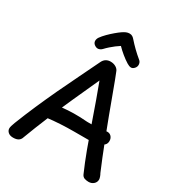

<svg xmlns="http://www.w3.org/2000/svg" viewBox="-237 -1177 1247 1346"><g transform="rotate(30 386.5 -503.5)"><path d="M135 -26Q129 -5 113.5 5Q98 15 71 15Q45 15 30.5 2Q16 -11 16 -29Q16 -38 19.5 -49.5Q23 -61 30 -80Q64 -167 101 -251.5Q138 -336 177 -419.5Q216 -503 256.5 -585Q297 -667 336 -749Q346 -770 362 -779.5Q378 -789 398 -789Q423 -789 442 -777.5Q461 -766 467 -747Q472 -736 488 -693.5Q504 -651 527 -588.5Q550 -526 577 -453.5Q604 -381 632 -309Q660 -237 684.5 -176Q709 -115 726 -76Q732 -66 736.5 -53Q741 -40 741 -32Q741 -10 724.5 4.5Q708 19 684 19Q668 19 652 14Q636 9 628 -9Q595 -84 563 -170Q531 -256 501 -342.5Q471 -429 444 -504.5Q417 -580 396 -635Q347 -528 300.5 -424.5Q254 -321 212.5 -221.5Q171 -122 135 -26ZM152 -280Q152 -297 162.5 -307.5Q173 -318 187 -323.5Q201 -329 212 -331Q234 -336 270.5 -340Q307 -344 356 -345Q405 -346 466 -341Q482 -340 503 -341Q524 -342 546.5 -343.5Q569 -345 587.5 -347Q606 -349 617 -351Q640 -354 654.5 -339.5Q669 -325 669 -302Q669 -281 655.5 -268Q642 -255 620.5 -248Q599 -241 576 -238.5Q553 -236 534 -236Q477 -236 421.5 -236Q366 -236 311.5 -233Q257 -230 201 -223Q186 -222 169 -240Q152 -258 152 -280ZM307 -839Q295 -826 278.5 -823Q262 -820 244 -834Q231 -845 230.5 -860.5Q230 -876 240 -891Q255 -912 276.5 -933.5Q298 -955 320.5 -974Q343 -993 359 -1004Q375 -1015 388 -1020.5Q401 -1026 415 -1026Q429 -1026 439 -1019.5Q449 -1013 458 -1002Q479 -978 505.5 -952Q532 -926 566 -898Q578 -887 579 -869Q580 -851 567 -837Q554 -823 540 -824Q526 -825 508 -836Q482 -852 454 -875Q426 -898 405 -920Q389 -910 372 -897Q355 -884 338.5 -869.5Q322 -855 307 -839Z"/></g></svg>

Font: Playpen Sans Medium
Style: Regular
Weight: 500
Designer: Laura Meseguer, Veronika Burian, José Scaglione
Foundry: TypeTogether
Version: Version 1.001